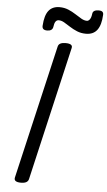

<svg xmlns="http://www.w3.org/2000/svg" viewBox="-70 -1157 676 1214"><g transform="rotate(5 268.0 -550.0)"><path d="M110 14Q88 14 77.5 7Q67 0 70 -15L267 -863Q270 -877 282 -883.5Q294 -890 316 -890Q339 -890 349.5 -883Q360 -876 356 -861L160 -14Q157 0 145 7Q133 14 110 14ZM192 -959Q159 -959 161 -987Q165 -1053 189 -1083Q213 -1113 258 -1113Q288 -1113 313.5 -1102.5Q339 -1092 361 -1077.5Q383 -1063 401.5 -1052.5Q420 -1042 437 -1042Q447 -1042 455.5 -1053.5Q464 -1065 467 -1090Q470 -1114 506 -1114Q523 -1114 530 -1107.5Q537 -1101 536 -1088Q533 -1024 509 -992Q485 -960 438 -960Q407 -960 381.5 -970.5Q356 -981 334.5 -995Q313 -1009 295 -1019.5Q277 -1030 260 -1030Q247 -1030 239.5 -1019Q232 -1008 229 -984Q227 -972 217.5 -965.5Q208 -959 192 -959Z"/></g></svg>

Font: Playwrite AT
Style: Italic
Weight: 400
Italic angle: -13.0072°
Designer: Veronika Burian, José Scaglione
Foundry: TypeTogether
Version: Version 1.002